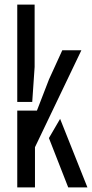

<svg xmlns="http://www.w3.org/2000/svg" viewBox="-20 -820 404 840"><path d="M55.5 0V-336H141.5L194.5 -473L252.5 -600H336L133 -176V0ZM55.5 -374V-800H131.5V-527L121 -374ZM194 -216 243 -300 362.5 0H278.5Z"/></svg>

Font: Big Shoulders Stencil Text Thin
Style: Regular
Weight: 400
Version: Version 2.001